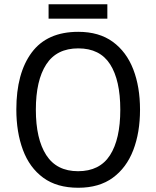

<svg xmlns="http://www.w3.org/2000/svg" viewBox="-20 -875 736 905"><path d="M640 -358Q640 -250 608 -167Q576 -84 511.5 -37Q447 10 349 10Q248 10 183.5 -37.5Q119 -85 88 -168.5Q57 -252 57 -359Q57 -530 129.5 -627.5Q202 -725 349 -725Q447 -725 511.5 -678Q576 -631 608 -548.5Q640 -466 640 -358ZM149 -358Q149 -220 198 -144Q247 -68 348 -68Q450 -68 498.5 -143.5Q547 -219 547 -358Q547 -497 499 -572Q451 -647 349 -647Q247 -647 198 -571.5Q149 -496 149 -358ZM486 -855V-787H209V-855Z"/></svg>

Font: Noto Sans Gurmukhi SemiCondensed
Style: Regular
Weight: 400
Width: 4
Designer: Jelle Bosma - Monotype Design Team
Foundry: Monotype Imaging Inc.
Version: Version 2.004; ttfautohint (v1.8.4.7-5d5b)